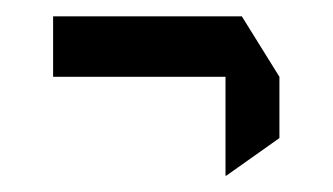

<svg xmlns="http://www.w3.org/2000/svg" viewBox="-20 -411 407 235"><path d="M45 -317V-391H276L322 -317ZM256 -196V-317H322V-242L257 -196Z"/></svg>

Font: Foldit
Style: Regular
Weight: 400
Version: Version 1.003